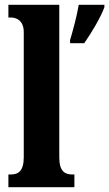

<svg xmlns="http://www.w3.org/2000/svg" viewBox="-20 -780 455 800"><path d="M15 0H290V-53H282C249 -53 227 -67 227 -125V-760H15V-707H25C42 -707 79 -700 79 -646V-125C79 -67 56 -53 25 -53H15ZM272 -613V-600H331C361 -643 400 -708 415 -750V-760H308C301 -716 284 -653 272 -613Z"/></svg>

Font: Noto Serif Thai ExtraCondensed ExtraBold
Style: Regular
Weight: 800
Width: 2
Designer: Monotype Design Team
Foundry: Monotype Imaging Inc.
Version: Version 2.002